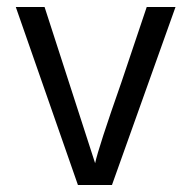

<svg xmlns="http://www.w3.org/2000/svg" viewBox="-20 -527 545 547"><path d="M299 0H202L25 -507H107L251 -62Q260 -105 326 -293L398 -507H480Z"/></svg>

Font: Hind Colombo
Style: Regular
Weight: 400
Designer: Jyotish Sonowal, Aditi Pimprikar
Foundry: Indian Type Foundry
Version: Version 1.000;PS 1.0;hotconv 1.0.86;makeotf.lib2.5.63406; tt